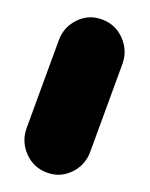

<svg xmlns="http://www.w3.org/2000/svg" viewBox="-93 -119 224 286"><g transform="rotate(-5 18.5 24.0)"><path d="M69 -86Q88 -77 95 -57.5Q102 -38 94 -19Q79 13 64 45Q49 77 34 109Q34 109 34 109Q34 109 34 109Q25 128 5.5 135.5Q-14 143 -33 134Q-52 125 -59 105.5Q-66 86 -58 67Q-43 35 -28 3Q-13 -29 2 -61Q11 -80 30.5 -87.5Q50 -95 69 -86Z"/></g></svg>

Font: FRB American Cursive Ultra
Style: Bold Italic
Weight: 1000
Italic angle: -25°
Version: Version 2.0;Modular Font Editor K font №1